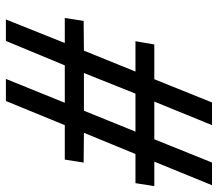

<svg xmlns="http://www.w3.org/2000/svg" viewBox="-64 -676 740 652"><g transform="rotate(90 306.0 -350.0)"><path d="M356 -265H228L298 -440H427ZM328 -700 249 -504H131L120 -440H223L152 -265L51 -264L41 -200H126L46 0H119L202 -200H329L248 0H323L405 -200H522L532 -264L431 -265L503 -440H602L612 -504H529L609 -700H532L453 -504H325L405 -700Z"/></g></svg>

Font: Jost* 400 Book Italic
Style: Italic
Weight: 400
Italic angle: -10°
Version: Version 3.200; ttfautohint (v0.97) -l 8 -r 50 -G 200 -x 14 -